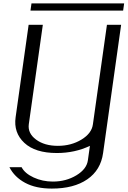

<svg xmlns="http://www.w3.org/2000/svg" viewBox="-20 -895 746 1123"><path d="M494.1 42 505.9 -42Q418 0 312.5 0Q185.5 0 122.1 -59.6Q58.6 -119.1 71.3 -209L147.5 -750H230.5L148.4 -168Q141.6 -115.2 190.9 -78.6Q240.2 -42 318.4 -42Q396.5 -42 456.5 -78.6Q516.6 -115.2 523.4 -168L605.5 -750H688.5L583 0Q569.3 99.6 490.7 153.8Q412.1 208 283.2 208Q189.5 208 127 174.3Q64.5 140.6 35.2 83H106.4Q125 119.1 176.8 143.1Q228.5 167 289.1 167Q366.2 167 426.8 130.4Q487.3 93.8 494.1 42ZM706.1 -875 700.2 -833H158.2L164.1 -875Z"/></svg>

Font: okolaks
Style: RegularItalic
Weight: 500
Italic angle: -8°
Version: Version 000.6.0